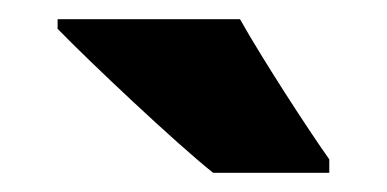

<svg xmlns="http://www.w3.org/2000/svg" viewBox="-20 -786 403 200"><path d="M230 -766H40V-756C73 -722 163 -637 202 -606H323V-620C301 -651 253 -725 230 -766Z"/></svg>

Font: Noto Sans Sinhala UI Condensed Black
Style: Regular
Weight: 900
Width: 3
Designer: Jelle Bosma - Monotype Design Team
Foundry: Monotype Imaging Inc.
Version: Version 2.006